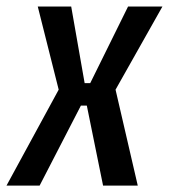

<svg xmlns="http://www.w3.org/2000/svg" viewBox="-34 -580 527 600"><path d="M396.5 0H288.1L237.3 -250H218.8L89.8 0H-13.7L149.4 -299.8L84 -559.6H188.5L230.5 -320.3H248L366.2 -559.6H473.6L327.1 -299.8Z"/></svg>

Font: Geo
Style: Oblique
Weight: 500
Italic angle: -11°
Version: Version 001.2